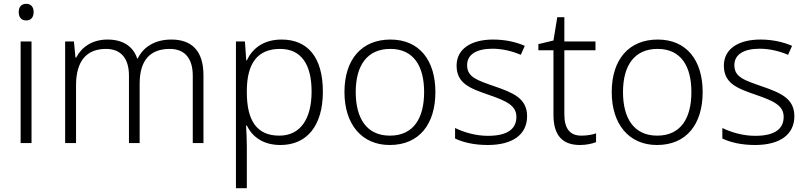

<svg xmlns="http://www.w3.org/2000/svg" viewBox="-20 -749 4224 1005"><path d="M117 -729C92 -729 78 -713 78 -686C78 -658 92 -642 117 -642C142 -642 156 -658 156 -686C156 -713 142 -729 117 -729ZM145 -532H88V0H145Z M877 -542C794 -542 732 -506 701 -443H698C676 -509 620 -542 543 -542C460 -542 406 -500 379 -448H375L367 -532H321V0H378V-302C378 -431 434 -493 535 -493C609 -493 655 -448 655 -353V0H711V-311C711 -435 767 -493 869 -493C943 -493 989 -448 989 -353V0H1045V-355C1045 -485 982 -542 877 -542Z M1454 -542C1355 -542 1299 -491 1272 -433H1269L1262 -532H1215V236H1272V17C1272 -16 1270 -58 1268 -92H1272C1299 -36 1354 10 1448 10C1585 10 1670 -89 1670 -269C1670 -450 1590 -542 1454 -542ZM1446 -493C1556 -493 1611 -413 1611 -270C1611 -126 1552 -39 1442 -39C1326 -39 1272 -115 1272 -266V-276C1273 -416 1327 -493 1446 -493Z M2259 -267C2259 -432 2176 -542 2024 -542C1874 -542 1783 -439 1783 -267C1783 -99 1873 10 2020 10C2175 10 2259 -100 2259 -267ZM1842 -267C1842 -408 1903 -493 2023 -493C2148 -493 2200 -399 2200 -267C2200 -131 2145 -39 2021 -39C1899 -39 1842 -130 1842 -267Z M2739 -141C2739 -235 2664 -264 2569 -297C2477 -329 2425 -345 2425 -408C2425 -464 2474 -494 2558 -494C2611 -494 2665 -480 2706 -462L2727 -509C2681 -529 2625 -542 2561 -542C2445 -542 2370 -492 2370 -406C2370 -313 2438 -287 2537 -253C2633 -220 2683 -196 2683 -137C2683 -76 2639 -38 2534 -38C2471 -38 2409 -56 2362 -79V-24C2401 -5 2459 10 2533 10C2664 10 2739 -45 2739 -141Z M3023 -39C2962 -39 2934 -77 2934 -151V-486H3097V-532H2934V-659H2897L2877 -537L2798 -518V-486H2877V-148C2877 -37 2927 10 3016 10C3049 10 3080 3 3100 -5V-51C3081 -44 3053 -39 3023 -39Z M3658 -267C3658 -432 3575 -542 3423 -542C3273 -542 3182 -439 3182 -267C3182 -99 3272 10 3419 10C3574 10 3658 -100 3658 -267ZM3241 -267C3241 -408 3302 -493 3422 -493C3547 -493 3599 -399 3599 -267C3599 -131 3544 -39 3420 -39C3298 -39 3241 -130 3241 -267Z M4138 -141C4138 -235 4063 -264 3968 -297C3876 -329 3824 -345 3824 -408C3824 -464 3873 -494 3957 -494C4010 -494 4064 -480 4105 -462L4126 -509C4080 -529 4024 -542 3960 -542C3844 -542 3769 -492 3769 -406C3769 -313 3837 -287 3936 -253C4032 -220 4082 -196 4082 -137C4082 -76 4038 -38 3933 -38C3870 -38 3808 -56 3761 -79V-24C3800 -5 3858 10 3932 10C4063 10 4138 -45 4138 -141Z"/></svg>

Font: Noto Sans Gujarati Light
Style: Regular
Weight: 300
Designer: Jelle Bosma - Monotype Design Team, Universal Thirst
Foundry: Monotype Imaging Inc.
Version: Version 2.106